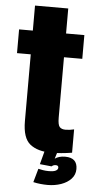

<svg xmlns="http://www.w3.org/2000/svg" viewBox="-60 -760 495 967"><g transform="rotate(5 187.5 -277.0)"><path d="M223 7Q154.5 7 115.8 -23.5Q77 -54 77 -140.5V-477.5H7.5V-597.5H77V-724H245V-597.5H337.5V-477.5H245V-172.5Q245 -135.5 254.8 -125Q264.5 -114.5 284 -114.5Q306 -114.5 327.5 -120V-2Q271.5 7 223 7ZM218.5 170.5Q202 170.5 182.2 168.5Q162.5 166.5 146 162.5L165.5 93.5Q174.5 96 188.8 98.2Q203 100.5 218 100.5Q243.5 100.5 254.2 94.5Q265 88.5 265 79Q265 67.5 251 67.5Q239 67.5 230.5 75.5L171 69.5L189.5 0H254L243 35.5Q252 29 264.8 25Q277.5 21 295 21Q356.5 21 356.5 78Q356.5 107 337.2 127.8Q318 148.5 286.5 159.5Q255 170.5 218.5 170.5Z"/></g></svg>

Font: Anybody Condensed ExtraBold
Style: Regular
Weight: 800
Width: 3
Designer: Tyler Finck
Foundry: Etcetera Type Company
Version: Version 1.010; ttfautohint (v1.8.3) -l 8 -r 50 -G 200 -x 14 